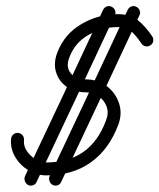

<svg xmlns="http://www.w3.org/2000/svg" viewBox="-20 -582 518 624"><path d="M395 -550Q399 -558 407 -561Q415 -564 423 -560Q431 -556 434 -548Q437 -540 433 -532Q370 -397 306.5 -261.5Q243 -126 179 9Q179 9 179 9Q179 9 179 9Q176 17 167.5 20Q159 23 151 19Q144 15 141 7Q138 -1 141 -9Q205 -144 268.5 -279.5Q332 -415 395 -550Q395 -550 395 -550Q395 -550 395 -550ZM315 -550Q319 -558 327 -561Q335 -564 343 -560Q351 -556 354 -548Q357 -540 353 -532Q290 -397 226.5 -261.5Q163 -126 99 9Q99 9 99 9Q99 9 99 9Q96 17 87.5 20Q79 23 71 19Q64 15 61 7Q58 -1 61 -9Q125 -144 188.5 -279.5Q252 -415 315 -550Q315 -550 315 -550Q315 -550 315 -550ZM469 -435Q462 -430 453.5 -431.5Q445 -433 440 -440Q425 -463 408.5 -478.5Q392 -494 362 -494Q313 -494 268.5 -469Q224 -444 206 -397Q193 -365 209.5 -344.5Q226 -324 259 -324Q298 -324 326.5 -302.5Q355 -281 366.5 -247.5Q378 -214 365 -178Q335 -97 275.5 -54.5Q216 -12 130 -12Q100 -12 72.5 -28.5Q45 -45 29 -72.5Q13 -100 16 -131Q16 -131 16 -131Q16 -131 16 -131Q17 -140 24 -145.5Q31 -151 39 -150Q48 -149 53.5 -142Q59 -135 58 -126Q56 -108 67 -91.5Q78 -75 95.5 -64.5Q113 -54 130 -54Q275 -54 325 -192Q334 -215 326.5 -235.5Q319 -256 301 -269Q283 -282 259 -282Q222 -282 196.5 -300Q171 -318 162 -348Q153 -378 167 -413Q190 -472 245 -504Q300 -536 362 -536Q404 -536 428.5 -516Q453 -496 474 -465Q479 -458 478 -449Q477 -440 469 -435Z"/></svg>

Font: FRB American Cursive Medium
Style: Italic
Weight: 500
Italic angle: -25°
Version: Version 2.0;Modular Font Editor K font №1